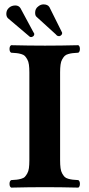

<svg xmlns="http://www.w3.org/2000/svg" viewBox="-20 -853 407 875"><path d="M113.8 -522.9Q113.8 -543.5 111.8 -558.1Q109.9 -572.8 104.2 -582.5Q98.6 -592.3 93.3 -597.9Q87.9 -603.5 76.7 -606.7Q65.4 -609.9 56.4 -610.8Q47.4 -611.8 30.8 -612.8Q23.4 -617.2 23.4 -629.9Q23.4 -642.6 30.8 -647Q110.8 -645 185.1 -645Q256.8 -645 336.9 -647Q344.2 -642.6 344.2 -629.9Q344.2 -617.2 336.9 -612.8Q320.3 -611.8 311.3 -610.8Q302.2 -609.9 291 -606.7Q279.8 -603.5 274.4 -597.9Q269 -592.3 263.4 -582.5Q257.8 -572.8 255.9 -558.1Q253.9 -543.5 253.9 -522.9V-122.1Q253.9 -101.6 255.9 -86.9Q257.8 -72.3 263.4 -62.5Q269 -52.7 274.4 -47.1Q279.8 -41.5 291 -38.3Q302.2 -35.2 311.3 -34.2Q320.3 -33.2 336.9 -32.2Q344.2 -27.8 344.2 -15.1Q344.2 -2.4 336.9 2Q256.8 0 185.1 0Q110.8 0 30.8 2Q23.4 -2.4 23.4 -15.1Q23.4 -27.8 30.8 -32.2Q47.4 -33.2 56.4 -34.2Q65.4 -35.2 76.7 -38.3Q87.9 -41.5 93.3 -47.1Q98.6 -52.7 104.2 -62.5Q109.9 -72.3 111.8 -86.9Q113.8 -101.6 113.8 -122.1ZM8.8 -790Q8.8 -806.6 20.8 -817.4Q32.7 -828.1 49.8 -828.1Q65.4 -828.1 73.2 -815.9L131.8 -707Q132.3 -706.1 133.3 -704.6Q134.3 -703.1 134.8 -702.1Q136.2 -700.7 136.2 -696.8Q136.2 -691.4 131.3 -687.7Q126.5 -684.1 122.1 -684.1Q117.2 -684.1 115.2 -686L16.1 -770Q8.8 -777.3 8.8 -790ZM154.8 -824.2Q165.5 -833 178.2 -833Q197.3 -833 205.1 -820.8L262.2 -706.1Q263.2 -705.1 263.2 -702.1Q263.2 -695.8 256.8 -690.9Q251 -688 249 -688Q247.1 -688 241.2 -689.9Q240.7 -690.4 237.8 -692.6Q234.9 -694.8 233.9 -696.8L147 -775.9Q140.1 -781.2 140.1 -794.9Q140.1 -814 154.8 -824.2Z"/></svg>

Font: Common Serif
Style: Bold
Weight: 700
Designer: Philipp H. Poll, Khaled Hosny
Foundry: Stefan Peev, Context Ltd.
Version: Version 1.026